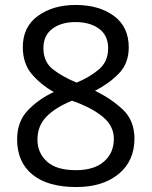

<svg xmlns="http://www.w3.org/2000/svg" viewBox="-20 -744 612 774"><path d="M285 -724Q194 -724 133 -680Q72 -636 72 -554Q72 -488 108 -445.5Q144 -403 197 -373Q138 -346 93.5 -300.5Q49 -255 49 -182Q49 -91 110.5 -40.5Q172 10 288 10Q394 10 458 -42.5Q522 -95 522 -185Q522 -258 475.5 -302Q429 -346 363 -378Q418 -406 458.5 -447Q499 -488 499 -553Q499 -636 439 -680Q379 -724 285 -724ZM284 -655Q343 -655 379.5 -628Q416 -601 416 -550Q416 -496 379 -464.5Q342 -433 289 -411Q233 -434 194 -464Q155 -494 155 -550Q155 -601 191 -628Q227 -655 284 -655ZM131 -181Q131 -236 166.5 -273Q202 -310 270 -338L287 -332Q358 -305 398.5 -269.5Q439 -234 439 -184Q439 -128 399.5 -93Q360 -58 286 -58Q207 -58 169 -93Q131 -128 131 -181Z"/></svg>

Font: Noto Sans Sinhala
Style: Regular
Weight: 400
Designer: Jelle Bosma - Monotype Design Team
Foundry: Monotype Imaging Inc.
Version: Version 1.900